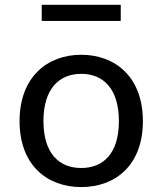

<svg xmlns="http://www.w3.org/2000/svg" viewBox="-20 -748 660 780"><path d="M560.5 -256C560.5 -435.5 448 -525.5 310 -525.5C172.5 -525.5 59.5 -435.5 59.5 -256C59.5 -76 172.5 12 310 12C448 12 560.5 -76 560.5 -256ZM463 -256C463 -125 400 -65.5 310 -65.5C220 -65.5 156.5 -125 156.5 -256C156.5 -387 220 -448 310 -448C400 -448 463 -387 463 -256ZM470.5 -728.5H149.5V-663H470.5Z"/></svg>

Font: Monaspace Neon
Style: Regular
Weight: 400
Designer: Riley Cran & the Lettermatic Team
Foundry: Lettermatic
Version: Version 1.200 (Monaspace Neon)